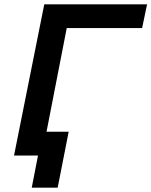

<svg xmlns="http://www.w3.org/2000/svg" viewBox="-20 -720 701 889"><path d="M638 -590H289L174 0H45L185 -700H661ZM298 -110 247 149H127L156 0H45L68 -110Z"/></svg>

Font: Montserrat Alternates SemiBold
Style: Italic
Weight: 600
Italic angle: -11.3°
Designer: Julieta Ulanovsky
Foundry: Julieta Ulanovsky
Version: Version 7.200